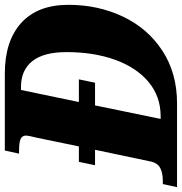

<svg xmlns="http://www.w3.org/2000/svg" viewBox="-23 -755 754 796"><g transform="rotate(-90 354.0 -357.0)"><path d="M732 -450Q732 -328 683.5 -225Q635 -122 542 -61Q449 0 323 0H-24L-11 -59H3Q35 -59 56 -70Q77 -81 83 -112L131 -340H67L81 -407H145L181 -581Q190 -617 190 -625Q190 -643 175 -649Q160 -655 126 -655H115L128 -714H447Q582 -714 657 -646Q732 -578 732 -450ZM536 -458Q536 -553 498.5 -600Q461 -647 392 -647H379L329 -407H423L409 -340H315L259 -68H270Q352 -68 412 -118Q472 -168 504 -256.5Q536 -345 536 -458Z"/></g></svg>

Font: Noto Serif NarrowBlack
Style: Italic
Weight: 900
Width: 4
Italic angle: -12°
Designer: Monotype Design Team
Foundry: Monotype Imaging Inc.
Version: Version 1.001